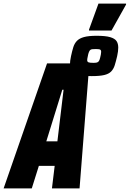

<svg xmlns="http://www.w3.org/2000/svg" viewBox="-66 -1037 769 1057"><path d="M-46 0 193 -688H426L372 0H220L235 -124H148L109 0ZM189 -259H250L284 -543H277ZM439 -618Q391 -618 365 -625Q339 -632 329 -645.5Q319 -659 319 -679Q319 -690 320.5 -702.5Q322 -715 325 -728Q331 -756 337.5 -777Q344 -798 357.5 -812Q371 -826 396.5 -833Q422 -840 466 -840Q515 -840 540.5 -832.5Q566 -825 575.5 -811Q585 -797 585 -775Q585 -765 583.5 -753.5Q582 -742 579 -728Q572 -698 565.5 -677.5Q559 -657 546 -643.5Q533 -630 508 -624Q483 -618 439 -618ZM448 -691Q459 -691 466 -692.5Q473 -694 477.5 -699.5Q482 -705 485 -718Q487 -725 489 -735.5Q491 -746 491 -752Q491 -760 486 -763.5Q481 -767 461 -767Q448 -767 440.5 -766Q433 -765 428.5 -759.5Q424 -754 420 -740Q419 -734 416.5 -723Q414 -712 414 -706Q414 -697 421 -694Q428 -691 448 -691ZM424 -869V-874L476 -1017H628V-1012L548 -869Z"/></svg>

Font: Saira Condensed Black
Style: Italic
Weight: 900
Width: 3
Italic angle: -12°
Designer: Hector Gatti with collaboration of the Omnibus-Type team
Foundry: Omnibus-Type
Version: Version 1.101